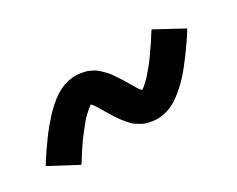

<svg xmlns="http://www.w3.org/2000/svg" viewBox="-47 -582 695 563"><g transform="rotate(-30 300.0 -300.5)"><path d="M105 -180 13 -229Q25 -249 37 -266.5Q49 -284 60 -299Q71 -314 81.5 -326.5Q92 -339 102 -350Q112 -361 126 -373.5Q140 -386 154.5 -395Q169 -404 186 -409.5Q203 -415 220 -415Q227 -415 234.5 -414Q242 -413 249 -411.5Q256 -410 262 -407.5Q268 -405 274.5 -401.5Q281 -398 286 -394Q291 -390 295.5 -385.5Q300 -381 305 -376Q310 -371 314 -365.5Q318 -360 321.5 -354.5Q325 -349 329 -343.5Q333 -338 335.5 -333.5Q338 -329 342.5 -321.5Q347 -314 351 -307.5Q355 -301 358 -295.5Q361 -290 366 -284.5Q371 -279 371 -277H365Q365 -278 370.5 -281.5Q376 -285 380.5 -289Q385 -293 390.5 -298Q396 -303 398.5 -306Q401 -309 403.5 -312Q406 -315 409 -318.5Q412 -322 415 -325.5Q418 -329 421.5 -333Q425 -337 428 -341.5Q431 -346 435 -351Q439 -356 442 -361Q445 -366 449 -371.5Q453 -377 457 -382.5Q461 -388 465 -394.5Q469 -401 473 -407.5Q477 -414 482 -421L574 -371Q562 -351 550 -334Q538 -317 527 -302Q516 -287 505.5 -274Q495 -261 484.5 -250Q474 -239 460.5 -227Q447 -215 432.5 -205.5Q418 -196 400.5 -190.5Q383 -185 366 -185Q359 -185 352 -186Q345 -187 338 -188.5Q331 -190 325 -192.5Q319 -195 312.5 -199Q306 -203 300.5 -206.5Q295 -210 291 -214.5Q287 -219 282 -224.5Q277 -230 273 -235.5Q269 -241 265 -246.5Q261 -252 257.5 -257.5Q254 -263 251.5 -267.5Q249 -272 244.5 -279Q240 -286 236 -293Q232 -300 229 -305Q226 -310 221 -315.5Q216 -321 216 -323H217Q218 -323 220 -323.5Q222 -324 222 -323L217 -319Q211 -315 206.5 -311Q202 -307 196.5 -302Q191 -297 188.5 -294.5Q186 -292 183.5 -289Q181 -286 178 -282.5Q175 -279 172 -275Q169 -271 165.5 -267Q162 -263 159 -258.5Q156 -254 152 -249.5Q148 -245 144.5 -239.5Q141 -234 137.5 -229Q134 -224 130 -218Q126 -212 122 -206Q118 -200 114 -193Q110 -186 105 -180Z"/></g></svg>

Font: Iosevka Extended Oblique
Style: Bold
Weight: 700
Width: 7
Italic angle: -9°
Monospace: yes
Designer: Belleve Invis
Foundry: Belleve Invis
Version: Version 32.5.0; ttfautohint (v1.8.4)